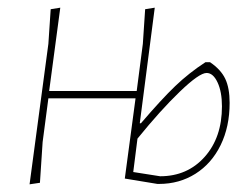

<svg xmlns="http://www.w3.org/2000/svg" viewBox="-20 -476 656 500"><path d="M578 -208Q578 -146 554.5 -98Q531 -50 489 -23.5Q447 3 394 3H390L305 -11L333 -220H106L91 -106L84 0L57 4L106 -362L112 -452L137 -456L108 -239H336L352 -362L358 -452L383 -456L344 -155H347Q401 -218 436.5 -252Q472 -286 515 -314H527Q555 -295 566.5 -271Q578 -247 578 -208ZM558 -199Q558 -237 546.5 -261.5Q535 -286 518 -286Q499 -286 448.5 -237.5Q398 -189 338 -115L327 -28L397 -17Q468 -17 513 -67.5Q558 -118 558 -199Z"/></svg>

Font: Luna Sans Thin
Style: Italic
Weight: 250
Italic angle: -7°
Designer: Juan Pablo del Peral
Foundry: Huerta Tipografica
Version: Version 2.001; ttfautohint (v1.5)